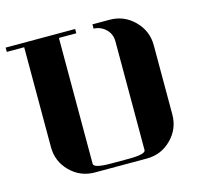

<svg xmlns="http://www.w3.org/2000/svg" viewBox="-92 -719 877 822"><g transform="rotate(-15 346.0 -307.5)"><path d="M0 -596.2V-615.2H308.1V-596.2H231V-38.1Q231 -19 308.1 -19H384.8Q461.9 -19 460.9 -38.1V-519Q460.9 -551.3 439 -573.2Q416 -595.2 384.8 -596.2V-615.2H460.9Q524.4 -615.2 569.8 -569.8Q615.2 -524.4 615.2 -460.9V-153.8Q615.2 -90.3 569.8 -44.9Q524.9 0 460.9 0H231Q167 0 122.1 -44.9Q77.1 -89.8 77.1 -153.8V-596.2ZM231 -4.9Z"/></g></svg>

Font: Hjet
Style: Regular
Weight: 400
Designer: T. Christopher White
Version: Version 1.2